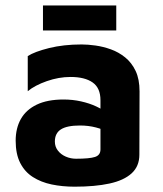

<svg xmlns="http://www.w3.org/2000/svg" viewBox="-20 -688 612 723"><path d="M261.1 15Q214.8 15 174.6 6.6Q134.5 -1.8 103.9 -21.3Q73.3 -40.7 56.1 -74.4Q39 -108.1 39 -158Q39 -205.3 58.6 -240Q78.3 -274.7 118.4 -294Q158.5 -313.3 219.5 -313.3Q253.5 -313.3 285.2 -306.2Q317 -299.1 342.6 -287.1Q368.2 -275.2 383 -261.1L389.3 -188.8Q369.1 -200.9 341 -208.1Q312.9 -215.4 281.2 -215.4Q232.2 -215.4 209.4 -200.8Q186.6 -186.3 186.6 -155Q186.6 -135.5 198 -120.9Q209.4 -106.2 227.6 -98.3Q245.8 -90.3 266.2 -90.3Q317.2 -90.3 337.7 -97Q358.3 -103.7 358.3 -125.1V-310.7Q358.3 -356.8 328.8 -377.5Q299.4 -398.2 245.5 -398.2Q201.3 -398.2 156.4 -382.5Q111.6 -366.8 84.5 -344.6V-476.8Q109.9 -493.3 164.7 -507Q219.5 -520.6 287.4 -520.6Q310.6 -520.6 339.6 -516.6Q368.7 -512.5 397.7 -502.1Q426.7 -491.7 451.3 -471.9Q475.9 -452 490.7 -420.9Q505.5 -389.8 505.5 -343.8L504.8 -105.3Q504.8 -62.1 475.8 -35.4Q446.7 -8.7 392.4 3.1Q338 15 261.1 15ZM141.8 -573.2V-667.5H417.8V-573.2Z"/></svg>

Font: Maven Pro
Style: Regular
Weight: 400
Designer: Joe Prince
Foundry: Joe Prince
Version: Version 2.103